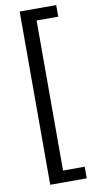

<svg xmlns="http://www.w3.org/2000/svg" viewBox="-99 -776 480 978"><g transform="rotate(-10 141.0 -287.0)"><path d="M78 161V-735H267V-675H155V101H267V161Z"/></g></svg>

Font: Archivo Condensed
Style: Regular
Weight: 400
Width: 3
Designer: Hector Gatti
Foundry: Omnibus-Type
Version: Version 2.001; ttfautohint (v1.8.3)